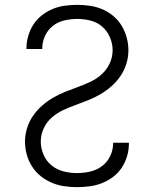

<svg xmlns="http://www.w3.org/2000/svg" viewBox="-20 -763 640 791"><path d="M297 8Q270 8 243.5 4Q217 0 192.5 -10.5Q168 -21 147 -38Q126 -55 111.5 -78Q97 -101 90 -127Q83 -153 83 -180Q83 -208 91.5 -235Q100 -262 115.5 -285Q131 -308 152.5 -327Q174 -346 198 -360Q222 -374 248 -384.5Q274 -395 300.5 -404.5Q327 -414 352.5 -426Q378 -438 399 -457Q420 -476 432 -502Q444 -528 444 -556Q444 -583 433 -609Q422 -635 401.5 -653Q381 -671 353.5 -678Q326 -685 299 -685Q272 -685 245.5 -679Q219 -673 198 -656.5Q177 -640 165.5 -615Q154 -590 154 -563Q154 -563 154 -562Q154 -561 154 -561H89Q89 -562 89 -563Q89 -564 89 -565Q89 -590 96.5 -615.5Q104 -641 118 -662.5Q132 -684 152.5 -700Q173 -716 197 -726Q221 -736 247 -739.5Q273 -743 299 -743Q325 -743 351.5 -739Q378 -735 402.5 -724.5Q427 -714 447.5 -696.5Q468 -679 481.5 -656.5Q495 -634 502 -608Q509 -582 509 -556Q509 -527 500.5 -500Q492 -473 476.5 -450Q461 -427 439.5 -408Q418 -389 394 -375Q370 -361 344 -350.5Q318 -340 291.5 -330.5Q265 -321 239.5 -309Q214 -297 193 -278.5Q172 -260 160 -234Q148 -208 148 -180Q148 -152 159.5 -125.5Q171 -99 192.5 -81.5Q214 -64 241.5 -57Q269 -50 297 -50Q324 -50 351 -56Q378 -62 400 -78.5Q422 -95 434 -120Q446 -145 446 -172Q446 -173 446 -173.5Q446 -174 446 -175H511Q511 -174 511 -173Q511 -172 511 -171Q511 -145 503.5 -119.5Q496 -94 481.5 -72Q467 -50 445.5 -34Q424 -18 400 -8.5Q376 1 349.5 4.5Q323 8 297 8Z"/></svg>

Font: Iosevka Custom Light Extended
Style: Regular
Weight: 300
Width: 7
Monospace: yes
Designer: Belleve Invis
Foundry: Belleve Invis
Version: Version 11.2.4; ttfautohint (v1.8.4)